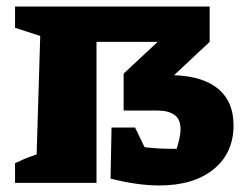

<svg xmlns="http://www.w3.org/2000/svg" viewBox="-20 -559 752 587"><path d="M318 -13 321 -169H393L422 -109Q445 -106 468.5 -105Q492 -104 515 -104Q518 -104 520 -104Q532 -141 532 -164Q532 -195 513 -208Q494 -221 462 -221H358V-334L462 -431H275V0H26V-60Q43 -68 54.5 -73Q66 -78 92 -87L103 -449L26 -474V-539H621V-431L512 -329Q601 -326 647.5 -287Q694 -248 694 -176Q694 -91 633 -41.5Q572 8 467 8Q400 8 318 -13Z"/></svg>

Font: Piazzolla SC ExtraBold
Style: Regular
Weight: 800
Designer: Juan Pablo del Peral
Foundry: Huerta Tipografica
Version: Version 1.330